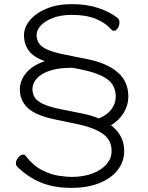

<svg xmlns="http://www.w3.org/2000/svg" viewBox="-20 -832 715 929"><path d="M246 -254Q151 -274 113.5 -310.5Q76 -347 76 -399Q76 -443 107.5 -480Q139 -517 197 -536Q141 -556 118.5 -588Q96 -620 96 -661Q96 -700 125 -734.5Q154 -769 206 -790.5Q258 -812 328 -812Q399 -812 455 -793.5Q511 -775 549 -745Q558 -738 558 -723Q558 -709 550 -696Q542 -683 531 -683Q525 -683 519 -689Q491 -721 444.5 -740.5Q398 -760 327 -760Q274 -760 235.5 -745Q197 -730 177 -708Q157 -686 157 -663Q157 -640 168.5 -622.5Q180 -605 209 -592Q238 -579 292 -568L397 -547Q496 -528 548.5 -483Q601 -438 601 -365Q601 -323 578.5 -286Q556 -249 517 -226Q581 -177 581 -102Q581 -50 549.5 -9.5Q518 31 460.5 54Q403 77 325 77Q241 77 178.5 51.5Q116 26 64 -25Q57 -32 57 -42Q57 -56 68.5 -70Q80 -84 92 -84Q100 -84 104 -78Q140 -31 183 -9Q226 13 265 18.5Q304 24 326 24Q383 24 427 7.5Q471 -9 495.5 -37.5Q520 -66 520 -101Q520 -155 477 -185Q434 -215 352 -232ZM377 -283Q422 -274 458 -259Q498 -275 519 -303Q540 -331 540 -364Q540 -420 498 -449.5Q456 -479 372 -496L331 -504H327Q260 -504 218 -489Q176 -474 156.5 -450.5Q137 -427 137 -401Q137 -378 148 -360.5Q159 -343 188.5 -329Q218 -315 272 -304Z"/></svg>

Font: Moon Stars Kai HW Light
Style: Regular
Weight: 300
Designer: GuiWonder
Version: Version 1.101